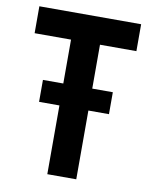

<svg xmlns="http://www.w3.org/2000/svg" viewBox="-81 -775 663 836"><g transform="rotate(10 250.0 -357.0)"><path d="M405 -304V-401H314V-595H475V-714H25V-595H186V-401H96V-304H186V0H314V-304Z"/></g></svg>

Font: Noto Sans Mono UI Condensed
Style: Bold
Weight: 700
Width: 3
Designer: Monotype Design team
Foundry: Monotype Imaging Inc.
Version: 1.000